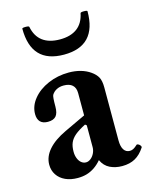

<svg xmlns="http://www.w3.org/2000/svg" viewBox="-104 -724 631 803"><g transform="rotate(-15 212.0 -322.5)"><path d="M31.2 -73.2Q31.2 -107.9 57.4 -137.9Q83.5 -168 134.3 -191.9L225.6 -234.9V-331.5Q225.6 -354.5 212.6 -366.2Q199.7 -377.9 174.8 -377.9Q157.2 -377.9 143.8 -370.8Q130.4 -363.8 123 -351.1Q121.1 -347.2 120.1 -335.7Q119.1 -324.2 119.1 -301.3Q119.1 -273.4 108.2 -260.7Q97.2 -248 72.8 -248Q51.3 -248 40 -259.5Q28.8 -271 28.8 -293Q28.8 -328.1 53.5 -358.4Q78.1 -388.7 119.6 -406.7Q161.1 -424.8 209.5 -424.8Q236.8 -424.8 260.3 -418.2Q283.7 -411.6 301.8 -398.9Q320.8 -385.7 329.1 -370.1Q337.4 -354.5 337.4 -325.7V-97.2Q337.4 -70.3 346.4 -56.2Q355.5 -42 372.6 -42Q380.4 -42 387.9 -45.9Q395.5 -49.8 405.3 -59.1Q407.7 -61.5 413.1 -58.8Q418.5 -56.2 421.9 -51Q425.3 -45.9 423.3 -43Q405.3 -15.1 381.8 -2Q358.4 11.2 325.2 11.2Q295.9 11.2 272.5 -0.2Q249 -11.7 236.8 -38.1Q222.2 -21 206.3 -10.3Q190.4 0.5 172.4 5.9Q154.3 11.2 132.8 11.2Q102.5 11.2 79.6 0.7Q56.6 -9.8 43.9 -29.1Q31.2 -48.3 31.2 -73.2ZM225.6 -97.2V-191.9L219.2 -196.8Q189.5 -181.6 173.3 -168Q157.2 -154.3 150.4 -138.4Q143.6 -122.6 143.6 -99.1Q143.6 -83.5 148.7 -70.6Q153.8 -57.6 162.8 -50.3Q171.9 -43 183.1 -43Q193.4 -43 203.4 -50.8Q213.4 -58.6 219.5 -71.3Q225.6 -84 225.6 -97.2ZM69.8 -651.9Q69.8 -655.8 85 -655.8Q99.6 -655.8 100.1 -651.7Q108.3 -609.8 136.4 -588.8Q164.6 -567.9 211 -567.9Q257.4 -567.9 285.5 -588.9Q313.5 -609.9 321.9 -651.7Q322.8 -655.8 337 -655.8Q352.1 -655.8 352.1 -651.9Q352.1 -502 210.9 -502Q69.8 -502 69.8 -651.9Z"/></g></svg>

Font: Junicode Two Beta VF
Style: Regular
Weight: 400
Designer: Peter S. Baker
Foundry: Briery Creek Software
Version: Version 1.031 beta; ttfautohint (v1.8.1.43-b0c9)